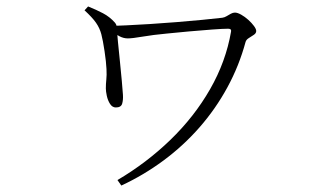

<svg xmlns="http://www.w3.org/2000/svg" viewBox="-20 -528 1040 595"><path d="M253 -508Q278 -498 299 -487Q320 -476 336 -458Q341 -452 341.5 -446Q342 -440 343 -433Q343 -425 345.5 -398.5Q348 -372 351.5 -339Q355 -306 357.5 -277Q360 -248 361 -234Q362 -218 358.5 -206.5Q355 -195 339 -195Q328 -195 321 -206Q314 -217 311 -231Q308 -245 308 -254Q308 -268 309.5 -281.5Q311 -295 310 -314Q309 -336 304 -369.5Q299 -403 294 -422Q289 -441 277.5 -457.5Q266 -474 242 -496ZM324 -448Q340 -448 372 -449.5Q404 -451 444.5 -453.5Q485 -456 527.5 -459.5Q570 -463 607 -466.5Q644 -470 669 -473Q676 -474 682.5 -478Q689 -482 695.5 -485.5Q702 -489 708 -489Q716 -489 727.5 -482.5Q739 -476 749.5 -466.5Q760 -457 767 -447.5Q774 -438 774 -432Q774 -425 766.5 -420Q759 -415 751 -410Q743 -405 741 -398Q721 -324 684.5 -257Q648 -190 598 -133Q548 -76 486.5 -30.5Q425 15 356 47L344 30Q434 -23 508 -94.5Q582 -166 631 -251.5Q680 -337 696 -430Q697 -435 694.5 -437Q692 -439 687 -439Q672 -439 637.5 -436.5Q603 -434 564.5 -430.5Q526 -427 497 -424Q454 -420 422 -414.5Q390 -409 376 -409Q363 -409 350.5 -415.5Q338 -422 324 -432Z"/></svg>

Font: Noto Serif HK
Style: Regular
Weight: 200
Designer: Ryoko NISHIZUKA 西塚涼子 (kana & ideographs); Frank Grießhammer (Latin, Greek & Cyrillic); Wenlong ZHANG 张文龙 (bopomofo); San
Foundry: Adobe
Version: Version 2.001;hotconv 1.1.0;makeotfexe 2.6.0